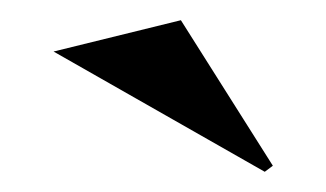

<svg xmlns="http://www.w3.org/2000/svg" viewBox="-20 -751 323 190"><path d="M242 -581 33 -700 159 -731 250 -587Z"/></svg>

Font: Kalnia Medium
Style: Regular
Weight: 500
Designer: Frida Medrano
Foundry: Frida Medrano
Version: Version 1.105